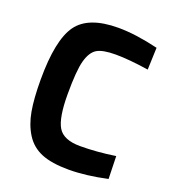

<svg xmlns="http://www.w3.org/2000/svg" viewBox="-130 -789 802 899"><g transform="rotate(20 271.5 -340.0)"><path d="M505 -11Q399 12 314 12Q229 12 178 -9Q127 -30 98 -76Q69 -122 58 -184Q47 -246 47 -340Q47 -537 102.5 -614.5Q158 -692 307 -692Q393 -692 506 -665L502 -555Q403 -570 337.5 -570Q272 -570 244 -552.5Q216 -535 202.5 -486Q189 -437 189 -319Q189 -201 216.5 -155.5Q244 -110 326.5 -110Q409 -110 502 -124Z"/></g></svg>

Font: Titillium Web[RUS by Daymarius]
Style: Bold
Weight: 700
Designer: Cyrillization by Daymarius
Foundry: Cyrillization by Daymarius
Version: Version 1.002 September 11, 2018